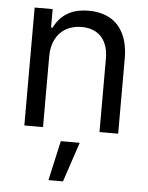

<svg xmlns="http://www.w3.org/2000/svg" viewBox="-54 -581 665 860"><g transform="rotate(5 278.5 -151.5)"><path d="M151.4 0H67.4V-530.3H148.4V-447.3H155.3Q175.8 -490.2 213.9 -513.7Q252 -537.1 310.5 -537.1Q365.2 -537.1 405.3 -515.1Q445.3 -493.2 467.3 -448.2Q489.3 -403.3 489.3 -336.9V0H405.3V-331.1Q405.3 -372.1 391.1 -401.4Q377 -430.7 350.1 -446.3Q323.2 -461.9 285.2 -461.9Q246.1 -461.9 215.8 -445.3Q185.5 -428.7 168.5 -396Q151.4 -363.3 151.4 -318.4ZM236.3 55.7H321.3L261.7 234.4H196.3Z"/></g></svg>

Font: Pretendard Std Variable
Style: Regular
Weight: 400
Designer: Base glyphs from Inter by Rasmus Andersson; Hangeul glyphs from Noto Sans CJK(Source Han Sans) by Jang Soo-young and Kan
Foundry: Kil Hyung-jin
Version: Version 1.309;Glyphs 3.2 (3225)